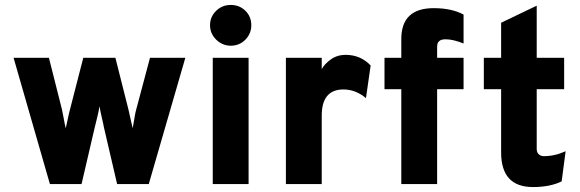

<svg xmlns="http://www.w3.org/2000/svg" viewBox="-20 -745 2349 777"><path d="M182 0 35 -511H178L231 -301Q233 -293 238 -265Q243 -237 246 -226Q248 -233 254 -262Q260 -291 263 -301L317 -511H447L500 -301Q502 -293 508 -265Q514 -237 517 -226Q519 -235 523.5 -263.5Q528 -292 531 -301L587 -511H730L582 0H454L400 -232Q400 -235 392.5 -267Q385 -299 383 -315Q381 -303 377 -285.5Q373 -268 369 -252Q365 -236 364 -232L310 0Z M914 -560Q880 -560 855 -584.5Q830 -609 830 -643Q830 -677 854.5 -701Q879 -725 914 -725Q949 -725 973 -701.5Q997 -678 997 -643Q997 -609 973 -584.5Q949 -560 914 -560ZM841 0V-511H986V0Z M1137 0V-511H1282V-465Q1292 -485 1318 -504Q1344 -523 1379 -523Q1439 -523 1480 -480L1461 -348Q1419 -383 1370 -383Q1282 -383 1282 -277V0Z M1749 -384V0H1604V-384H1536V-511H1604V-587Q1604 -712 1735 -712Q1808 -712 1856 -686V-569Q1814 -586 1783 -586Q1749 -586 1749 -557V-511H1856V-384Z M2137 12Q2008 12 2008 -128V-384H1938V-511H2008V-653L2152 -722V-511H2263V-384H2152V-142Q2152 -128 2160.5 -120.5Q2169 -113 2181 -113Q2225 -113 2269 -133L2253 -11Q2206 12 2137 12Z"/></svg>

Font: Overpass Heavy
Style: Regular
Weight: 900
Designer: Delve Withrington, Thomas Jockin
Foundry: Delve Fonts
Version: Version 3.000;DELV;Overpass